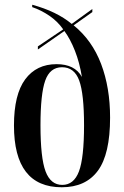

<svg xmlns="http://www.w3.org/2000/svg" viewBox="-20 -781 524 811"><path d="M241 10Q342 10 393.5 -60Q445 -130 445 -284Q445 -411 407 -511Q369 -611 291 -674L370 -730V-743L283 -680Q219 -733 116 -761V-751Q154 -738 188.5 -714.5Q223 -691 247 -657L140 -585V-572L252 -650Q277 -616 296.5 -566.5Q316 -517 326 -456Q296 -510 219 -510Q134 -510 86.5 -446Q39 -382 39 -251Q39 10 241 10ZM243 0Q194 0 172.5 -57Q151 -114 151 -252Q151 -384 171 -440.5Q191 -497 242 -497Q294 -497 314.5 -441Q335 -385 335 -252Q335 -114 313.5 -57Q292 0 243 0Z"/></svg>

Font: Noto Serif Display Condensed Semi
Style: Regular
Weight: 600
Width: 3
Designer: Monotype Design Team
Foundry: Monotype Imaging Inc.
Version: Version 1.900